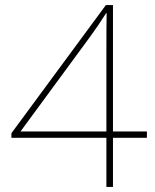

<svg xmlns="http://www.w3.org/2000/svg" viewBox="-20 -738 610 758"><path d="M426 -194V0H400V-194H25V-212L398 -718H426V-219H560V-194ZM400 -524Q400 -635 401 -686H399Q366 -634 335 -592L61 -219H400Z"/></svg>

Font: Noto Sans UI Thin
Style: Regular
Weight: 250
Designer: Monotype Design Team
Foundry: Monotype Imaging Inc.
Version: Version 1.001